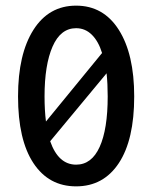

<svg xmlns="http://www.w3.org/2000/svg" viewBox="-20 -650 540 681"><path d="M250 11Q153 11 98.5 -71.5Q44 -154 44 -308Q44 -458 98.5 -544Q153 -630 250 -630Q347 -630 401.5 -544Q456 -458 456 -308Q456 -154 401.5 -71.5Q347 11 250 11ZM138 -308Q138 -259 143 -219L342 -462Q329 -504 305.5 -527Q282 -550 250 -550Q195 -550 166.5 -485Q138 -420 138 -308ZM250 -66Q305 -66 333.5 -129Q362 -192 362 -308Q362 -353 358 -390L158 -149Q187 -66 250 -66Z"/></svg>

Font: Inconsolata SemiBold
Style: Regular
Weight: 600
Monospace: yes
Designer: Raph Levien, Cyreal, Brenton Simpson
Foundry: Raph Levien, Cyreal, Google
Version: Version 3.100; ttfautohint (v1.8.4.7-5d5b)